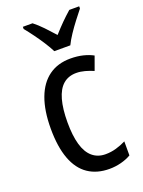

<svg xmlns="http://www.w3.org/2000/svg" viewBox="-147 -834 680 913"><g transform="rotate(-20 193.5 -378.0)"><path d="M245 10Q182 10 137.5 -20Q93 -50 70 -111.5Q47 -173 47 -265Q47 -356 70.5 -419Q94 -482 139 -514.5Q184 -547 248 -547Q283 -547 311.5 -540Q340 -533 362 -521L337 -452Q316 -461 294 -467Q272 -473 251 -473Q211 -473 184.5 -450Q158 -427 145 -380.5Q132 -334 132 -266Q132 -199 145 -153.5Q158 -108 185 -85Q212 -62 251 -62Q279 -62 305 -69.5Q331 -77 355 -89V-18Q333 -5 304 2.5Q275 10 245 10ZM189 -606Q178 -628 161 -654.5Q144 -681 125 -707Q106 -733 88 -755V-766H137Q159 -749 183 -724Q207 -699 230 -673Q256 -702 276.5 -722.5Q297 -743 323 -766H373V-755Q357 -735 337 -709Q317 -683 299 -656Q281 -629 270 -606Z"/></g></svg>

Font: Noto Sans Thai Condensed
Style: Regular
Weight: 400
Width: 3
Designer: Monotype Design Team
Foundry: Monotype Imaging Inc.
Version: Version 2.002